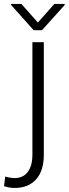

<svg xmlns="http://www.w3.org/2000/svg" viewBox="-77 -743 349 977"><path d="M87.9 -528.3H146V43.5Q146 126 106.7 169.7Q67.4 213.4 -2.4 213.4Q-29.3 213.4 -56.6 204.1L-50.3 155.3Q-42.5 158.2 -27.6 160.6Q-12.7 163.1 -2.4 163.1Q41 163.1 64.5 131.6Q87.9 100.1 87.9 43.5ZM31.7 -723.1 115.7 -628.4 199.7 -723.1H252V-717.3L136.7 -589.4H94.2L-20.5 -717.8V-723.1Z"/></svg>

Font: Vazirmatn FD ExtraLight
Style: Regular
Weight: 200
Designer: Saber Rastikerdar
Foundry: Saber Rastikerdar
Version: Version 33.003